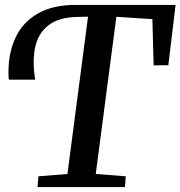

<svg xmlns="http://www.w3.org/2000/svg" viewBox="-20 -763 736 783"><path d="M133 0 136.5 -44 255 -53.5 339 -695 296 -694Q221.5 -693 179 -661Q136.5 -629 123.8 -571.8Q111 -514.5 123.5 -438H16.5Q15 -444.5 14.8 -452.5Q14.5 -460.5 14.5 -469Q14.5 -548 43.5 -610Q72.5 -672 133.8 -707.5Q195 -743 289.5 -743H696L666.5 -497L606.5 -496.5L601.5 -685L454.5 -694.5L370.5 -53.5L493 -44L489.5 0Z"/></svg>

Font: Merriweather 24pt Medium
Style: Italic
Weight: 500
Italic angle: -7.8°
Version: Version 2.101